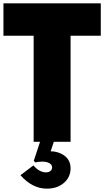

<svg xmlns="http://www.w3.org/2000/svg" viewBox="-26 -845 620 1144"><path d="M174.5 0H394.5V-632H574.5V-825H-5.5V-632H174.5ZM253 279Q315 279 354.8 244.8Q394.5 210.5 394.5 157.5Q394.5 105 350.5 77.5Q316.5 56.5 276 56.5L294.5 0H212.5L175 114L186.5 123.5Q190.5 121 201.8 119.5Q213 118 225.5 118Q252 118 268.2 127.2Q284.5 136.5 284.5 152.5Q284.5 165.5 274.5 173.8Q264.5 182 248 182Q208.5 182 173 140.5L96 199Q166.5 279 253 279Z"/></svg>

Font: Spartan Black
Style: Regular
Weight: 900
Designer: Matt Bailey, Mirko Velimirovic
Foundry: Matt Bailey
Version: Version 1.003; ttfautohint (v1.8.3)